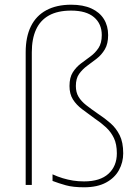

<svg xmlns="http://www.w3.org/2000/svg" viewBox="-20 -785 594 815"><path d="M439 -636Q439 -599 425 -575.5Q411 -552 391 -536.5Q371 -521 350.5 -506Q330 -491 316 -471.5Q302 -452 302 -420Q302 -393 313.5 -374Q325 -355 346 -338.5Q367 -322 396 -302Q425 -283 449 -262Q473 -241 488 -211Q503 -181 503 -134Q503 -96 485 -63Q467 -30 430 -10Q393 10 337 10Q290 10 259.5 1.5Q229 -7 203 -17V-45Q225 -35 246.5 -28.5Q268 -22 290 -18.5Q312 -15 337 -15Q405 -15 440.5 -47.5Q476 -80 476 -134Q476 -173 463.5 -199Q451 -225 430 -244.5Q409 -264 382 -282Q353 -303 328.5 -321.5Q304 -340 289.5 -363Q275 -386 275 -420Q275 -456 289 -478Q303 -500 323.5 -515.5Q344 -531 364 -545.5Q384 -560 398 -581Q412 -602 412 -636Q412 -684 379 -712Q346 -740 282 -740Q225 -740 188 -719.5Q151 -699 133 -659.5Q115 -620 115 -563V0H89V-563Q89 -628 111 -673Q133 -718 176.5 -741.5Q220 -765 282 -765Q333 -765 368 -749Q403 -733 421 -704Q439 -675 439 -636Z"/></svg>

Font: Noto Sans Hebrew Thin
Style: Regular
Weight: 250
Designer: Monotype Design Team
Foundry: Monotype Imaging Inc.
Version: Version 2.003